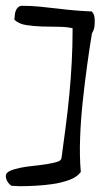

<svg xmlns="http://www.w3.org/2000/svg" viewBox="-21 -639 364 660"><path d="M-1 -34.2Q-1 -44.9 12.7 -51.3Q26.4 -57.6 47.4 -62Q68.4 -66.4 93.3 -68.8Q118.2 -71.3 139.2 -74.7Q160.2 -78.1 174.8 -82.5Q189.5 -86.9 190.4 -95.7Q197.3 -146.5 204.6 -201.7Q211.9 -256.8 217.3 -313.5Q222.7 -370.1 225.6 -425.8Q228.5 -481.4 228.5 -533.2V-542Q207 -546.9 179.7 -546.9Q152.3 -546.9 124 -547.9Q95.7 -548.8 69.8 -552.7Q43.9 -556.6 28.3 -571.3Q29.3 -578.1 29.8 -586.4Q30.3 -594.7 33.2 -602.1Q36.1 -609.4 41.5 -614.3Q46.9 -619.1 55.7 -619.1Q84 -619.1 115.2 -616.2Q146.5 -613.3 177.7 -609.4Q209 -605.5 239.3 -603Q269.5 -600.6 294.9 -599.6Q301.8 -590.8 303.2 -583.5Q304.7 -576.2 304.7 -566.4Q304.7 -553.7 303.2 -544.9Q301.8 -536.1 294.9 -523.4Q287.1 -476.6 278.8 -416.5Q270.5 -356.4 263.7 -293Q256.8 -229.5 254.4 -165.5Q252 -101.6 256.8 -47.9Q244.1 -30.3 217.3 -20.5Q190.4 -10.7 160.2 -6.3Q129.9 -2 100.6 -0.5Q71.3 1 52.7 1H45.9Q41 1 35.6 0.5Q30.3 0 25.4 0H19.5Q10.7 -4.9 4.9 -14.6Q-1 -24.4 -1 -34.2Z"/></svg>

Font: Swanky and Moo Moo Cyrillic
Style: Regular
Weight: 400
Designer: Kimberly Geswein; Denis Ignatov
Foundry: Kimberly Geswein; Denis Ignatov
Version: Version 1.003 June 27, 2018